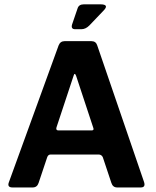

<svg xmlns="http://www.w3.org/2000/svg" viewBox="-20 -854 712 874"><path d="M404.7 -272 326.3 -509.3Q319.7 -525.7 315 -509.3L237 -273.7Q233.3 -260.3 246 -260.3H398.3Q409 -261 404.7 -272ZM194.7 -137.7 155.7 -21.3Q149 -0.7 128.7 -0.7H37Q10.7 -0.7 21 -26L246.7 -647Q254.3 -666.7 274.3 -666.7H396Q416.7 -666.7 422.7 -647L635.3 -26.7Q644.3 -0.7 620.7 -0.7H513.3Q493.7 -0.7 487 -21.3L448 -138.3Q442.7 -149.7 430 -150.7H210.7Q199 -150.7 194.7 -137.7ZM308 -742.3 333.3 -816.3Q339 -834.3 362 -834.3H438Q480 -833.7 449.7 -804L387 -738.3Q370 -721 350.3 -721H322.3Q302 -721 308 -742.3Z"/></svg>

Font: Vivano Light
Style: Regular
Weight: 300
Designer: Joe Prince, Josias Burgherr
Version: Version 2.064;September 19, 2022;FontCreator 14.0.0.2877 64-